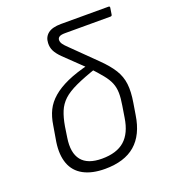

<svg xmlns="http://www.w3.org/2000/svg" viewBox="-129 -776 777 882"><g transform="rotate(-20 259.5 -335.5)"><path d="M234 12Q171 12 129.5 -10.5Q88 -33 72 -76.5Q56 -120 65 -181L78 -258Q84 -298 99 -328.5Q114 -359 143 -384Q172 -409 216.5 -429Q261 -449 327 -465L354 -438Q288 -416 246 -396.5Q204 -377 181 -355.5Q158 -334 146 -305Q134 -276 127 -235L119 -182Q108 -111 137.5 -74Q167 -37 237 -37Q309 -37 348 -71.5Q387 -106 398 -178L407 -234Q413 -269 412.5 -295Q412 -321 403 -343Q394 -365 374.5 -389Q355 -413 325 -445L222 -544Q201 -565 192.5 -582.5Q184 -600 185 -621Q186 -650 207 -666.5Q228 -683 271 -683H503Q510 -683 509 -676L504 -644Q503 -637 496 -637H274Q254 -637 245.5 -631.5Q237 -626 237 -616Q237 -606 244 -596Q251 -586 266 -572L379 -461Q418 -423 438.5 -390Q459 -357 463.5 -319Q468 -281 459 -228L450 -173Q436 -80 382.5 -34Q329 12 234 12Z"/></g></svg>

Font: Sofia Sans Light
Style: Italic
Weight: 300
Italic angle: -9°
Version: Version 4.100-B